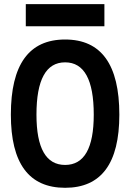

<svg xmlns="http://www.w3.org/2000/svg" viewBox="-20 -893 626 923"><path d="M293 9.8Q32.2 9.8 32.2 -341.8Q32.2 -703.1 293 -703.1Q553.7 -703.1 553.7 -341.8Q553.7 9.8 293 9.8ZM293 -100.1Q430.7 -100.1 430.7 -341.8Q430.7 -593.3 293 -593.3Q155.3 -593.3 155.3 -341.8Q155.3 -100.1 293 -100.1ZM104 -766.6V-873H481.9V-766.6Z"/></svg>

Font: Cascadia Code SemiBold
Style: Regular
Weight: 600
Monospace: yes
Designer: Aaron Bell
Foundry: Saja Typeworks
Version: Version 2404.023; ttfautohint (v1.8.4)